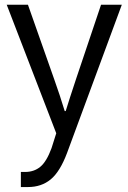

<svg xmlns="http://www.w3.org/2000/svg" viewBox="-20 -545 531 795"><path d="M7.8 -525.4H95.7L204.1 -217.8Q228.5 -149.4 248 -85H252Q266.6 -132.8 294.9 -217.8L398.4 -525.4H484.4L257.8 87.9Q228.5 166 189.9 197.8Q151.4 229.5 95.7 229.5H66.4V167H84Q121.1 167 147 145.5Q172.9 124 193.4 68.4L212.9 6.8Z"/></svg>

Font: Batunionen A1
Style: Regular
Weight: 400
Designer: HanYang I&C Co.,Ltd.
Foundry: HanYang I&C Co.,Ltd.
Version: Version 2.50; ttfautohint (v1.6)